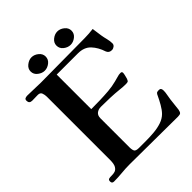

<svg xmlns="http://www.w3.org/2000/svg" viewBox="-241 -1014 1155 1155"><g transform="rotate(-45 337.0 -436.0)"><path d="M648 -172Q648 -156 644.5 -139.5Q641 -123 639 -106Q637 -87 634.5 -67Q632 -47 630 -27Q627 -11 621 -5.5Q615 0 598 0Q496 0 394 -1.5Q292 -3 190 -3Q155 -3 120 0.5Q85 4 50 4Q33 4 33 -13Q33 -27 42.5 -29.5Q52 -32 65.5 -31.5Q79 -31 92.5 -35Q106 -39 115.5 -54.5Q125 -70 125 -104V-643Q125 -659 119.5 -674Q114 -689 94 -689Q82 -689 70 -688.5Q58 -688 46 -688Q21 -688 21 -712Q21 -724 29 -727.5Q37 -731 47 -731Q76 -731 104 -729.5Q132 -728 160 -728Q254 -728 348 -729.5Q442 -731 536 -731Q554 -731 572 -732.5Q590 -734 608 -736Q610 -720 612.5 -704Q615 -688 617 -672Q620 -653 625.5 -632Q631 -611 631 -591Q631 -579 621 -571.5Q611 -564 600 -564Q576 -564 568 -585Q553 -632 523.5 -663.5Q494 -695 441 -695H261V-401Q299 -401 335.5 -402Q372 -403 409 -406Q446 -409 480 -418Q494 -421 509.5 -426Q525 -431 539 -431Q551 -431 551 -420Q551 -413 547.5 -399Q544 -385 542 -378Q537 -365 532 -362.5Q527 -360 514 -360Q490 -360 467 -363Q429 -367 390 -368.5Q351 -370 312 -370Q290 -370 275.5 -358.5Q261 -347 261 -323V-77Q261 -53 267.5 -43Q274 -33 299 -33Q326 -33 359 -33Q392 -33 426.5 -36Q461 -39 491 -49Q521 -59 541 -79Q558 -96 574 -124Q590 -152 600 -174Q605 -186 610 -190.5Q615 -195 628 -195Q640 -195 644 -189Q648 -183 648 -172ZM291 -819Q291 -794 270.5 -778Q250 -762 227 -762Q205 -762 184 -778Q163 -794 163 -819Q163 -843 184 -859.5Q205 -876 227 -876Q250 -876 270.5 -859.5Q291 -843 291 -819ZM511 -819Q511 -794 490.5 -778Q470 -762 447 -762Q424 -762 403.5 -778Q383 -794 383 -819Q383 -843 403.5 -859.5Q424 -876 447 -876Q470 -876 490.5 -859.5Q511 -843 511 -819Z"/></g></svg>

Font: Kaisei HarunoUmi
Style: Bold
Weight: 700
Designer: Font-Kai, 金井和夫
Foundry: KAZUO KANAI
Version: Version 5.003